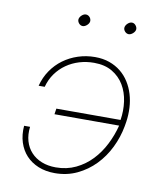

<svg xmlns="http://www.w3.org/2000/svg" viewBox="-82 -789 751 867"><g transform="rotate(10 293.5 -355.0)"><path d="M316.4 -511.7Q281.2 -511.7 249 -502Q216.8 -492.2 190.2 -473.6Q163.6 -455.1 144 -428Q124.5 -400.9 115.2 -366.2H87.4Q97.7 -405.8 119.4 -437.5Q141.1 -469.2 171.4 -491.5Q201.7 -513.7 238.8 -525.9Q275.9 -538.1 316.4 -538.1Q353 -538.1 382.6 -527.6Q412.1 -517.1 434.8 -498.8Q457.5 -480.5 473.4 -455.3Q489.3 -430.2 498 -400.9Q506.8 -371.6 508.5 -339.4Q510.3 -307.1 505.4 -274.4L502 -253.9Q492.7 -202.6 469.5 -155Q446.3 -107.4 410.9 -70.8Q375.5 -34.2 329.1 -12.2Q282.7 9.8 227.1 9.8Q185.1 9.8 151.6 -3.9Q118.2 -17.6 95.5 -42Q72.8 -66.4 61.8 -100.8Q50.8 -135.3 54.2 -176.8H81.5Q77.1 -140.6 85.7 -111.3Q94.2 -82 113.8 -60.8Q133.3 -39.6 162.1 -28.1Q190.9 -16.6 227.1 -16.6Q277.3 -16.6 318.6 -36.4Q359.9 -56.2 391.1 -89.1Q422.4 -122.1 443.8 -164.6Q465.3 -207 476.6 -252H180.2L184.1 -278.3H478.5Q485.4 -321.3 479.5 -363.3Q473.6 -405.3 453.9 -438.2Q434.1 -471.2 399.9 -491.5Q365.7 -511.7 316.4 -511.7ZM212.4 -693.4Q213.9 -703.1 223.1 -711.7Q232.4 -720.2 242.2 -720.2Q247.6 -720.2 252.2 -717.8Q256.8 -715.3 260.3 -711.2Q263.7 -707 265.1 -702.1Q266.6 -697.3 266.1 -692.4Q264.6 -682.6 255.1 -674.3Q245.6 -666 235.8 -666Q225.6 -666.5 218.5 -675Q211.4 -683.6 212.4 -693.4ZM423.3 -693.4Q424.8 -703.1 434.1 -711.7Q443.4 -720.2 453.1 -720.2Q463.4 -720.2 470.7 -711.2Q478 -702.1 477.1 -692.4Q475.6 -682.6 466.1 -674.3Q456.5 -666 446.8 -666Q436.5 -666.5 429.2 -675Q421.9 -683.6 423.3 -693.4Z"/></g></svg>

Font: Roboto Mono Thin
Style: Italic
Weight: 250
Designer: Google
Version: Version 2.000985; 2015; ttfautohint (v1.3)